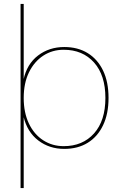

<svg xmlns="http://www.w3.org/2000/svg" viewBox="-20 -750 625 980"><path d="M85 210V-730H101V-341L100 -343Q117 -423 174 -466.5Q231 -510 308 -510Q377 -510 427.5 -479Q478 -448 506 -390Q534 -332 534 -250Q534 -169 506 -110.5Q478 -52 427.5 -21Q377 10 308 10Q232 10 175.5 -33Q119 -76 100 -155L101 -157V210ZM305 -4Q402 -4 460 -69Q518 -134 518 -250Q518 -366 460 -431Q402 -496 305 -496Q247 -496 201 -466Q155 -436 128 -381Q101 -326 101 -250Q101 -175 127.5 -119.5Q154 -64 200.5 -34Q247 -4 305 -4Z"/></svg>

Font: Work Sans Thin
Style: Regular
Weight: 250
Designer: Wei Huang
Foundry: Wei Huang
Version: Version 2.012